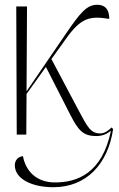

<svg xmlns="http://www.w3.org/2000/svg" viewBox="-20 -563 498 803"><path d="M50 0H90L91 -170L172 -283L275 -81C308 -17 328 6 383 6C407 6 426 -2 444 -16C407 163 302 200 210 200C131 200 87 151 76 90C51 93 42 112 42 128C42 185 113 220 203 220C343 220 432 121 453 -23L447 -30C432 -16 417 -5 399 -5C360 -5 346 -31 310 -99L195 -316L256 -401C319 -490 357 -497 437 -484C437 -516 426 -543 386 -543C342 -543 314 -507 257 -424L91 -181L93 -536H48Z"/></svg>

Font: Noto Serif Display SemiCondensed ExtraLight
Style: Regular
Weight: 200
Width: 4
Designer: Monotype Design Team
Foundry: Monotype Imaging Inc.
Version: Version 2.009